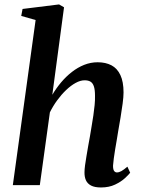

<svg xmlns="http://www.w3.org/2000/svg" viewBox="-20 -837 644 868"><path d="M436.5 10.5Q408.5 10.5 392 2Q375.5 -6.5 368.5 -22Q361.5 -37.5 362 -58.5Q362 -71 364.5 -89.8Q367 -108.5 370.8 -130.5Q374.5 -152.5 378.5 -175.8Q382.5 -199 386.5 -220Q390 -242 394.2 -266.2Q398.5 -290.5 402 -314.8Q405.5 -339 407.8 -362Q410 -385 409.5 -404Q409.5 -431 404.5 -446.2Q399.5 -461.5 389.2 -467.8Q379 -474 362.5 -474Q343.5 -474 322 -462.2Q300.5 -450.5 279 -430Q257.5 -409.5 238.5 -383.5Q219.5 -357.5 205.5 -329L160 0H38L141 -746.5L76 -765L82 -796.5L247 -817L269.5 -804L216.5 -408.5Q234 -438 256.2 -464.5Q278.5 -491 304.8 -511.5Q331 -532 360.5 -543.8Q390 -555.5 421.5 -555.5Q457.5 -555.5 483.8 -541.8Q510 -528 524.2 -497.8Q538.5 -467.5 538.5 -419Q538.5 -399.5 534.5 -369.2Q530.5 -339 525 -306Q519.5 -273 514.5 -245Q511.5 -225.5 507.8 -204Q504 -182.5 500.5 -161.2Q497 -140 494.5 -121.2Q492 -102.5 491 -88Q491 -70.5 496 -64Q501 -57.5 508.5 -57.5Q518 -57.5 528.8 -63.5Q539.5 -69.5 556 -83.5L568.5 -56Q562 -47.5 544.8 -31.5Q527.5 -15.5 500.2 -2.5Q473 10.5 436.5 10.5Z"/></svg>

Font: Merriweather 48pt SemiBold
Style: Italic
Weight: 600
Italic angle: -7.8°
Designer: Eben Sorkin
Foundry: Eben Sorkin
Version: Version 2.101